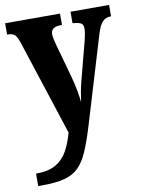

<svg xmlns="http://www.w3.org/2000/svg" viewBox="-88 -595 656 882"><g transform="rotate(-10 240.5 -154.5)"><path d="M18 169Q76 169 110.5 149Q145 129 165 93Q185 57 198 9L53 -436Q43 -466 32.5 -474.5Q22 -483 3 -483H-2V-536H254V-483H251Q224 -483 213 -474Q202 -465 202 -450Q202 -439 205 -425.5Q208 -412 212 -397L256 -239Q266 -202 271.5 -170.5Q277 -139 279 -118Q285 -166 295 -206L344 -394Q347 -405 350 -421.5Q353 -438 353 -449Q353 -468 342 -474Q331 -480 307 -482L303 -483V-536H483V-483H480Q458 -483 443 -467.5Q428 -452 416 -412L293 -4Q272 65 252.5 110Q233 155 207 180.5Q181 206 140.5 216.5Q100 227 35 227H18Z"/></g></svg>

Font: Noto Serif Ethiopic ExtraCondensed ExtraBold
Style: Regular
Weight: 800
Width: 2
Designer: Monotype Design Team
Foundry: Monotype Imaging Inc.
Version: Version 2.102; ttfautohint (v1.8.4.7-5d5b)